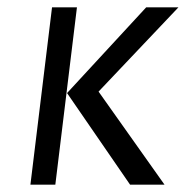

<svg xmlns="http://www.w3.org/2000/svg" viewBox="-20 -504 507 524"><path d="M429 0 249 -254 467 -484H379L163 -250L335 0ZM131 0 190 -484H122L63 0Z"/></svg>

Font: Gamestation Condensed
Style: Italic
Weight: 400
Width: 3
Designer: Jonas Hecksher
Foundry: Jonas Hecksher, Playtypeª, e-types AS
Version: Version 1.003